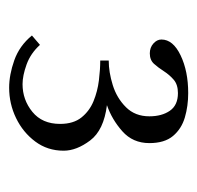

<svg xmlns="http://www.w3.org/2000/svg" viewBox="-26 -720 441 430"><g transform="rotate(90 195.0 -505.5)"><path d="M301 -619Q301 -582 274.5 -558.5Q248 -535 216 -524Q272 -517 295 -486.5Q318 -456 318 -427Q318 -391 297.5 -363.5Q277 -336 245 -320.5Q213 -305 177 -305Q148 -305 115.5 -316.5Q83 -328 60 -356L81 -374Q100 -353 125 -344Q150 -335 169 -335Q204 -335 231 -357Q258 -379 258 -419Q258 -449 243.5 -467Q229 -485 207 -494Q185 -503 160.5 -506Q136 -509 116 -509V-528Q142 -528 171 -537Q200 -546 220.5 -566.5Q241 -587 241 -619Q241 -647 228.5 -665Q216 -683 189 -683Q170 -683 159 -673.5Q148 -664 140 -651.5Q132 -639 123.5 -629.5Q115 -620 100 -620Q87 -620 78 -628Q69 -636 69 -646Q69 -672 104.5 -689Q140 -706 189 -706Q218 -706 243.5 -698.5Q269 -691 285 -672Q301 -653 301 -619Z"/></g></svg>

Font: Gilda Display
Style: Regular
Weight: 400
Designer: Eduardo Rodriguez Tunni
Foundry: Eduardo Rodriguez Tunni
Version: Version 1.002; ttfautohint (v1.8.4.7-5d5b);gftools[0.9.22]